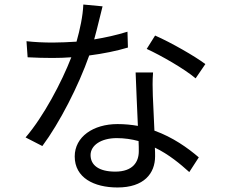

<svg xmlns="http://www.w3.org/2000/svg" viewBox="-20 -784 996 848"><path d="M887 -501C842 -535 734 -597 665 -627L628 -568C691 -539 793 -481 844 -438ZM543 -644C495 -629 445 -618 396 -610C411 -664 424 -722 433 -756L348 -764C346 -713 333 -653 318 -600C282 -598 247 -596 213 -596C172 -596 132 -598 97 -602L102 -531C138 -529 177 -528 212 -528C240 -528 268 -529 295 -531C252 -420 172 -269 93 -177L167 -139C243 -241 327 -405 374 -539C436 -547 495 -559 545 -574ZM593 -116C593 -69 567 -26 489 -26C416 -26 380 -55 380 -99C380 -142 426 -174 496 -174C530 -174 562 -169 592 -161C593 -143 593 -128 593 -116ZM579 -464C581 -398 586 -305 589 -228C561 -233 531 -236 499 -236C392 -236 310 -180 310 -93C310 1 395 44 499 44C616 44 665 -18 665 -94C665 -104 665 -118 664 -132C726 -102 776 -60 816 -24L858 -89C809 -131 743 -178 662 -207C660 -265 656 -327 655 -361C654 -397 653 -424 656 -464Z"/></svg>

Font: Kinto Sans
Style: Regular
Weight: 400
Designer: Authors: Ryoko NISHIZUKA  (kana & ideographs); Paul D. Hunt (Latin, Greek & Cyrillic); Wenlong ZHANG  (bopomofo); Sandol
Foundry: Adobe Systems Incorporated, ookami Inc.
Version: Version 0.001